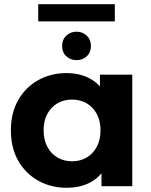

<svg xmlns="http://www.w3.org/2000/svg" viewBox="-20 -898 730 926"><path d="M300.7 7.6Q225.5 7.6 164.4 -26.6Q103.3 -60.8 67.9 -122.8Q32.5 -184.8 32.5 -269.2Q32.5 -353.6 67.9 -415.5Q103.3 -477.5 164.4 -511.5Q225.5 -545.5 300.7 -545.5Q369.1 -545.5 419.9 -515.6Q470.7 -485.7 499.1 -424.8Q527.4 -363.8 527.4 -269.2Q527.4 -174.8 500.3 -113.3Q473.1 -51.8 422.5 -22.1Q371.9 7.6 300.7 7.6ZM327.5 -120.1Q366.4 -120.1 397.3 -137.9Q428.1 -155.6 446.5 -189.5Q464.8 -223.3 464.8 -269.2Q464.8 -316 446.5 -349.2Q428.1 -382.3 397.3 -400.1Q366.4 -417.8 327.5 -417.8Q288.7 -417.8 257.8 -400.1Q226.9 -382.3 208.6 -349.2Q190.3 -316 190.3 -269.2Q190.3 -223.3 208.6 -189.5Q226.9 -155.6 257.8 -137.9Q288.7 -120.1 327.5 -120.1ZM469.4 0V-110.2L472 -269.8L462 -429.3V-537.9H618V0ZM349.1 -607.9Q320.2 -607.9 299.9 -626.5Q279.6 -645.2 279.6 -676.2Q279.6 -707.1 299.9 -726.2Q320.2 -745.2 349.1 -745.2Q378.1 -745.2 398.3 -726.2Q418.6 -707.1 418.6 -676.2Q418.6 -645.2 398.3 -626.5Q378.1 -607.9 349.1 -607.9ZM164.4 -794.9V-877.9H533.8V-794.9Z"/></svg>

Font: Montserrat Alternates Thin
Style: Regular
Weight: 100
Designer: Julieta Ulanovsky
Foundry: Julieta Ulanovsky
Version: Version 9.000